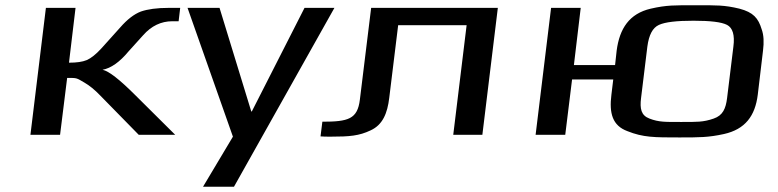

<svg xmlns="http://www.w3.org/2000/svg" viewBox="-20 -514 2967 732"><path d="M96 0H209L236 -217C275 -217 271 -217 302 -199C321 -188 341 -172 362 -150L509 0H648L497 -150C436 -211 395 -243 371 -248C403 -254 436 -277 470 -318L526 -380C557 -415 594 -433 637 -433H661L667 -484H624C578 -484 543 -479 517 -470C491 -460 465 -440 438 -409L367 -330C346 -307 327 -292 311 -285C294 -278 272 -275 243 -275L268 -484H155Z M1255 -484H1141L940 -89H938L817 -484H695L868 7L754 198H872Z M1209 -50 1202 6C1212 7 1225 7 1242 7C1312 7 1349 4 1393 -17C1439 -38 1457 -82 1464 -141L1498 -418H1759L1708 0H1819L1878 -484H1395L1352 -134C1343 -60 1308 -50 1209 -50Z M2135 0 2161 -211H2318L2311 -153C2302 -82 2315 -35 2372 -14C2432 10 2474 10 2570 10C2646 10 2681 10 2740 -3C2821 -21 2859 -72 2869 -153L2889 -321C2893 -353 2892 -380 2884 -402C2871 -445 2852 -467 2799 -481C2741 -495 2711 -494 2632 -494C2553 -494 2522 -495 2461 -481C2379 -462 2342 -405 2331 -321L2325 -266H2168L2194 -484H2081L2022 0ZM2752 -140C2747 -100 2736 -74 2701 -62C2661 -48 2636 -49 2577 -49C2517 -49 2492 -48 2456 -62C2424 -74 2419 -100 2424 -140L2448 -336C2454 -381 2468 -408 2492 -419C2516 -430 2560 -435 2624 -435C2688 -435 2731 -430 2752 -419C2773 -408 2782 -381 2776 -336Z"/></svg>

Font: Gamestation Extended
Style: Italic
Weight: 400
Width: 7
Designer: Jonas Hecksher
Foundry: Jonas Hecksher, Playtypeª, e-types AS
Version: Version 1.003